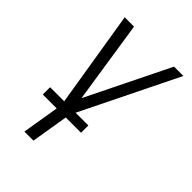

<svg xmlns="http://www.w3.org/2000/svg" viewBox="-215 -617 930 930"><g transform="rotate(45 250.0 -152.5)"><path d="M127 215 163 -4 79 -520H143L208 -95L417 -520H481L224 3L189 215ZM63 25V-25H325V25Z"/></g></svg>

Font: Iosevka Light
Style: Italic
Weight: 300
Italic angle: -9°
Monospace: yes
Designer: Belleve Invis
Foundry: Belleve Invis
Version: Version 32.5.0; ttfautohint (v1.8.4)